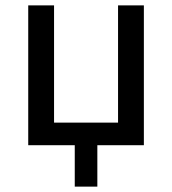

<svg xmlns="http://www.w3.org/2000/svg" viewBox="-20 -540 640 714"><path d="M342 154H258V0H85V-520H181V-84H419V-520H515V0H342Z"/></svg>

Font: Iosevka Medium Extended
Style: Regular
Weight: 500
Width: 7
Monospace: yes
Designer: Belleve Invis
Foundry: Belleve Invis
Version: Version 32.5.0; ttfautohint (v1.8.4)